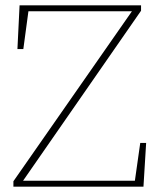

<svg xmlns="http://www.w3.org/2000/svg" viewBox="-20 -696 595 716"><path d="M30 0V-20L472 -654H86L67 -513H45L53 -676H506V-656L66 -22H483L503 -163H525L515 0Z"/></svg>

Font: Source Serif 4 ExtraLight
Style: Regular
Weight: 200
Designer: Frank Grießhammer
Foundry: Adobe
Version: Version 4.005;hotconv 1.1.0;makeotfexe 2.6.0